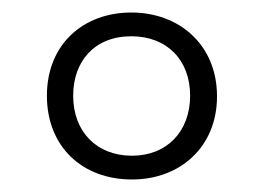

<svg xmlns="http://www.w3.org/2000/svg" viewBox="-20 -743 421 307"><path d="M191 -456C268 -456 327 -508 327 -589C327 -671 267 -723 190 -723C113 -723 55 -672 55 -590C55 -508 112 -456 191 -456ZM191 -494C135 -494 97 -532 97 -590C97 -645 131 -685 190 -685C247 -685 284 -647 284 -590C284 -533 247 -494 191 -494Z"/></svg>

Font: Noto Sans Kannada Condensed Light
Style: Regular
Weight: 300
Width: 3
Designer: Jelle Bosma - Monotype Design Team
Foundry: Monotype Imaging Inc.
Version: Version 2.005